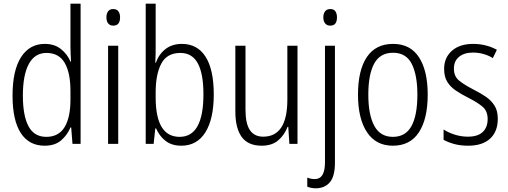

<svg xmlns="http://www.w3.org/2000/svg" viewBox="-20 -831 2755 1041"><path d="M222 -41Q137 -41 92.5 -110Q48 -179 48 -313Q48 -449 94 -521Q140 -593 223 -593Q276 -593 311 -564.5Q346 -536 362 -497H365Q364 -519 363 -539.5Q362 -560 362 -578V-811H417V-51H373L366 -140H362Q345 -99 311.5 -70Q278 -41 222 -41ZM231 -89Q298 -89 330 -141.5Q362 -194 362 -291V-337Q362 -437 330.5 -490.5Q299 -544 232 -544Q169 -544 136.5 -484.5Q104 -425 104 -312Q104 -204 134.5 -146.5Q165 -89 231 -89Z M594 -782Q613 -782 622 -769.5Q631 -757 631 -737Q631 -692 594 -692Q576 -692 566.5 -704Q557 -716 557 -737Q557 -757 566 -769.5Q575 -782 594 -782ZM621 -583V-51H566V-583Z M824 -574Q824 -554 823.5 -532Q823 -510 822 -491H825Q842 -538 878 -565.5Q914 -593 966 -593Q1050 -593 1094.5 -523.5Q1139 -454 1139 -319Q1139 -186 1093.5 -113.5Q1048 -41 963 -41Q912 -41 878.5 -66.5Q845 -92 826 -135H822L813 -51H770V-811H824ZM958 -544Q885 -544 854.5 -486Q824 -428 824 -331V-303Q824 -89 954 -89Q1083 -89 1083 -320Q1083 -431 1052.5 -487.5Q1022 -544 958 -544Z M1593 -583V-51H1549L1543 -143H1539Q1523 -100 1489 -70.5Q1455 -41 1399 -41Q1325 -41 1290.5 -88.5Q1256 -136 1256 -227V-583H1311V-237Q1311 -161 1335 -125.5Q1359 -90 1407 -90Q1538 -90 1538 -291V-583Z M1733 -737Q1733 -757 1742.5 -769.5Q1752 -782 1771 -782Q1790 -782 1798.5 -769.5Q1807 -757 1807 -737Q1807 -692 1771 -692Q1753 -692 1743 -704Q1733 -716 1733 -737ZM1694 190Q1679 190 1667 187.5Q1655 185 1646 181V132Q1666 140 1687 140Q1742 140 1742 49V-583H1796V51Q1796 124 1769 156.5Q1742 189 1694 190Z M2299 -318Q2299 -187 2251.5 -114Q2204 -41 2110 -41Q2018 -41 1969.5 -114.5Q1921 -188 1921 -318Q1921 -450 1969 -521.5Q2017 -593 2111 -593Q2205 -593 2252 -520Q2299 -447 2299 -318ZM1977 -318Q1977 -208 2009.5 -148.5Q2042 -89 2110 -89Q2179 -89 2211 -147.5Q2243 -206 2243 -318Q2243 -424 2212.5 -484.5Q2182 -545 2111 -545Q2041 -545 2009 -486.5Q1977 -428 1977 -318Z M2679 -187Q2679 -118 2637.5 -79.5Q2596 -41 2518 -41Q2475 -41 2441.5 -50.5Q2408 -60 2385 -73V-129Q2411 -112 2445.5 -101Q2480 -90 2517 -90Q2571 -90 2597.5 -115.5Q2624 -141 2624 -185Q2624 -228 2598 -251Q2572 -274 2519 -301Q2481 -320 2451.5 -340Q2422 -360 2405 -387.5Q2388 -415 2388 -458Q2388 -518 2430 -555.5Q2472 -593 2546 -593Q2582 -593 2614.5 -584.5Q2647 -576 2674 -561L2652 -516Q2630 -530 2602 -538Q2574 -546 2545 -546Q2497 -546 2469 -523Q2441 -500 2441 -459Q2441 -418 2467.5 -395.5Q2494 -373 2548 -345Q2586 -326 2615 -306Q2644 -286 2661.5 -258Q2679 -230 2679 -187Z"/></svg>

Font: Noto Sans Tamil UI Condensed Light
Style: Regular
Weight: 300
Width: 3
Designer: Jelle Bosma - Monotype Design Team
Foundry: Monotype Imaging Inc.
Version: Version 2.004; ttfautohint (v1.8.4.7-5d5b)